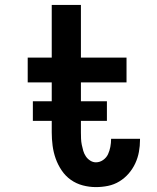

<svg xmlns="http://www.w3.org/2000/svg" viewBox="-20 -755 640 783"><path d="M371 8Q344 8 317.5 1Q291 -6 269 -21.5Q247 -37 231.5 -60Q216 -83 207 -108.5Q198 -134 194.5 -161Q191 -188 191 -215V-419H93V-520H191V-735H310V-520H496V-419H310V-215Q310 -202 310.5 -189.5Q311 -177 313.5 -164.5Q316 -152 319.5 -140Q323 -128 330 -117.5Q337 -107 348 -100Q359 -93 371 -93Q387 -93 400.5 -102.5Q414 -112 420.5 -126Q427 -140 430 -156Q433 -172 433 -187V-189H551V-185Q551 -160 546.5 -135.5Q542 -111 531.5 -88.5Q521 -66 504.5 -47Q488 -28 466.5 -15Q445 -2 420.5 3Q396 8 371 8ZM416 -262H114V-342H416Z"/></svg>

Font: Iosevka Extended
Style: Bold
Weight: 700
Width: 7
Monospace: yes
Designer: Belleve Invis
Foundry: Belleve Invis
Version: Version 32.5.0; ttfautohint (v1.8.4)